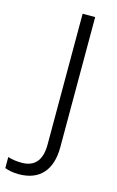

<svg xmlns="http://www.w3.org/2000/svg" viewBox="-220 -768 614 1006"><g transform="rotate(15 87.0 -264.5)"><path d="M-9 185C103 185 165 117 165 -8V-714H97V-4C97 87 55 123 -10 123C-39 123 -65 119 -85 112V172C-67 179 -43 185 -9 185Z"/></g></svg>

Font: Noto Sans Thaana Light
Style: Regular
Weight: 300
Designer: David Williams
Foundry: Google Inc.
Version: Version 3.001